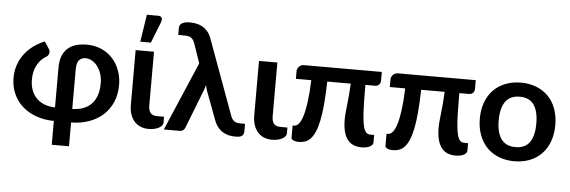

<svg xmlns="http://www.w3.org/2000/svg" viewBox="-55 -937 3818 1286"><g transform="rotate(5 1854.0 -294.5)"><path d="M442 -83.5Q526.5 -85 571.8 -133.2Q617 -181.5 617 -270.5Q617 -307.5 606.8 -337Q596.5 -366.5 580 -387.2Q563.5 -408 543 -419Q522.5 -430 502.5 -430Q475 -430 458.5 -412.2Q442 -394.5 442 -350ZM326 -350Q326 -395.5 338.2 -427.8Q350.5 -460 373.5 -480.8Q396.5 -501.5 429.2 -511.2Q462 -521 502.5 -521Q555.5 -521 599.5 -501.8Q643.5 -482.5 674.8 -448.8Q706 -415 723.2 -369.2Q740.5 -323.5 740.5 -270.5Q740.5 -206.5 718.5 -155.5Q696.5 -104.5 657 -68.5Q617.5 -32.5 562.8 -12.8Q508 7 442 7.5V167.5H326V7.5Q260.5 6.5 206.5 -13Q152.5 -32.5 113.8 -67.2Q75 -102 53.5 -150.5Q32 -199 32 -257.5Q32 -303 45.5 -343Q59 -383 83.8 -416.2Q108.5 -449.5 143 -475.2Q177.5 -501 219.5 -518L252 -468.5Q256.5 -461.5 257 -453.5Q257.5 -445.5 255.2 -438.5Q253 -431.5 248.8 -425.8Q244.5 -420 239.5 -418Q200.5 -395.5 178 -354Q155.5 -312.5 155.5 -256.5Q155.5 -217.5 167 -186Q178.5 -154.5 200.5 -132Q222.5 -109.5 254.2 -97Q286 -84.5 326 -83.5Z M830.5 -513H954V-152Q954 -119 967.5 -102Q981 -85 1012.5 -85H1059V-47.5Q1059 -34.5 1050.8 -24.8Q1042.5 -15 1029 -8.2Q1015.5 -1.5 998.2 2Q981 5.5 963.5 5.5Q930.5 5.5 905.8 -5.8Q881 -17 864.2 -37.2Q847.5 -57.5 839 -85Q830.5 -112.5 830.5 -145ZM856.5 -572 885 -755.5H961Q978.5 -755.5 984.5 -744.8Q990.5 -734 984.5 -716L928 -572Z M1603.5 -85V-36Q1603.5 -23 1599.5 -14.8Q1595.5 -6.5 1588.2 -2Q1581 2.5 1570.5 4.2Q1560 6 1547 6Q1525 6 1503.5 1.5Q1482 -3 1462.5 -14.8Q1443 -26.5 1426.8 -46.8Q1410.5 -67 1399.5 -99L1333 -276.5Q1328 -289.5 1325.2 -300.5Q1322.5 -311.5 1321 -321.5Q1318 -311 1314.5 -300.2Q1311 -289.5 1306.5 -278L1207 -23Q1203 -14 1194.5 -7Q1186 0 1171 0H1065L1262.5 -461.5L1219 -588Q1213.5 -603.5 1207.5 -613.2Q1201.5 -623 1193 -628.8Q1184.5 -634.5 1172.8 -636.8Q1161 -639 1144.5 -639H1106V-684.5Q1106 -694 1109.2 -702.2Q1112.5 -710.5 1120.8 -716.5Q1129 -722.5 1142.5 -726Q1156 -729.5 1176.5 -729.5Q1197.5 -729.5 1219 -725.5Q1240.5 -721.5 1260 -710.8Q1279.5 -700 1295.8 -681.5Q1312 -663 1322.5 -634L1505.5 -134Q1514 -108.5 1528.8 -96.8Q1543.5 -85 1572.5 -85Z M1660 -513H1783.5V-152Q1783.5 -119 1797 -102Q1810.5 -85 1842 -85H1888.5V-47.5Q1888.5 -34.5 1880.2 -24.8Q1872 -15 1858.5 -8.2Q1845 -1.5 1827.8 2Q1810.5 5.5 1793 5.5Q1760 5.5 1735.2 -5.8Q1710.5 -17 1693.8 -37.2Q1677 -57.5 1668.5 -85Q1660 -112.5 1660 -145Z M2486 -453Q2486 -437 2476.2 -426Q2466.5 -415 2447.5 -415H2384V-383.5Q2384 -316 2385.8 -267.5Q2387.5 -219 2391 -186Q2394.5 -153 2400 -133.2Q2405.5 -113.5 2412.8 -103Q2420 -92.5 2429 -89.2Q2438 -86 2449 -86H2471.5V-37Q2471.5 -27 2465.5 -19.5Q2459.5 -12 2449 -6.8Q2438.5 -1.5 2424.8 1.2Q2411 4 2395.5 4Q2329 4 2297.5 -40.5Q2266 -85 2266 -171Q2266 -193.5 2268.2 -218Q2270.5 -242.5 2273.8 -271.8Q2277 -301 2280.2 -336Q2283.5 -371 2285.5 -415H2127.5Q2125.5 -329 2119.8 -264.2Q2114 -199.5 2104.5 -153Q2095 -106.5 2081.8 -76Q2068.5 -45.5 2052 -27.5Q2035.5 -9.5 2015.5 -2.5Q1995.5 4.5 1972 4.5Q1964.5 4.5 1955.8 3.2Q1947 2 1939.5 -1Q1932 -4 1927 -8.5Q1922 -13 1922 -19V-101.5H1932.5Q1948.5 -101.5 1963 -118.2Q1977.5 -135 1989.2 -172.2Q2001 -209.5 2009 -269.2Q2017 -329 2020 -415H1916.5V-467Q1916.5 -474 1919.5 -481.8Q1922.5 -489.5 1928.5 -496Q1934.5 -502.5 1943.2 -506.8Q1952 -511 1963 -511H2486Z M3117.5 -453Q3117.5 -437 3107.8 -426Q3098 -415 3079 -415H3015.5V-383.5Q3015.5 -316 3017.2 -267.5Q3019 -219 3022.5 -186Q3026 -153 3031.5 -133.2Q3037 -113.5 3044.2 -103Q3051.5 -92.5 3060.5 -89.2Q3069.5 -86 3080.5 -86H3103V-37Q3103 -27 3097 -19.5Q3091 -12 3080.5 -6.8Q3070 -1.5 3056.2 1.2Q3042.5 4 3027 4Q2960.5 4 2929 -40.5Q2897.5 -85 2897.5 -171Q2897.5 -193.5 2899.8 -218Q2902 -242.5 2905.2 -271.8Q2908.5 -301 2911.8 -336Q2915 -371 2917 -415H2759Q2757 -329 2751.2 -264.2Q2745.5 -199.5 2736 -153Q2726.5 -106.5 2713.2 -76Q2700 -45.5 2683.5 -27.5Q2667 -9.5 2647 -2.5Q2627 4.5 2603.5 4.5Q2596 4.5 2587.2 3.2Q2578.5 2 2571 -1Q2563.5 -4 2558.5 -8.5Q2553.5 -13 2553.5 -19V-101.5H2564Q2580 -101.5 2594.5 -118.2Q2609 -135 2620.8 -172.2Q2632.5 -209.5 2640.5 -269.2Q2648.5 -329 2651.5 -415H2548V-467Q2548 -474 2551 -481.8Q2554 -489.5 2560 -496Q2566 -502.5 2574.8 -506.8Q2583.5 -511 2594.5 -511H3117.5Z M3421.5 -521Q3478.5 -521 3525.2 -502.5Q3572 -484 3605.2 -450Q3638.5 -416 3656.5 -367Q3674.5 -318 3674.5 -257.5Q3674.5 -196.5 3656.5 -147.5Q3638.5 -98.5 3605.2 -64Q3572 -29.5 3525.2 -11Q3478.5 7.5 3421.5 7.5Q3364 7.5 3317 -11Q3270 -29.5 3236.8 -64Q3203.5 -98.5 3185.2 -147.5Q3167 -196.5 3167 -257.5Q3167 -318 3185.2 -367Q3203.5 -416 3236.8 -450Q3270 -484 3317 -502.5Q3364 -521 3421.5 -521ZM3421.5 -87.5Q3485.5 -87.5 3516.2 -130.5Q3547 -173.5 3547 -256.5Q3547 -339.5 3516.2 -383Q3485.5 -426.5 3421.5 -426.5Q3356.5 -426.5 3325.2 -382.8Q3294 -339 3294 -256.5Q3294 -174 3325.2 -130.8Q3356.5 -87.5 3421.5 -87.5Z"/></g></svg>

Font: Lato 2
Style: Bold
Weight: 700
Designer: Lukasz Dziedzic with Adam Twardoch and Botio Nikoltchev
Foundry: tyPoland Lukasz Dziedzic
Version: Version 2.015; 2015-08-06; http://www.latofonts.com/